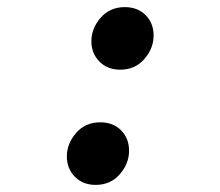

<svg xmlns="http://www.w3.org/2000/svg" viewBox="-20 -508 620 540"><path d="M318 -312Q282 -312 259.5 -335Q237 -358 237 -392Q237 -428 263 -458Q289 -488 331 -488Q367 -488 389.5 -465.5Q412 -443 412 -408Q412 -372 386 -342Q360 -312 318 -312ZM249 12Q213 12 190.5 -11Q168 -34 168 -68Q168 -104 194 -134Q220 -164 262 -164Q298 -164 320.5 -141.5Q343 -119 343 -84Q343 -48 317 -18Q291 12 249 12Z"/></svg>

Font: Sometype Mono
Style: Bold Italic
Weight: 700
Italic angle: -12°
Monospace: yes
Designer: Ryoichi Tsunekawa
Foundry: Dharma Type
Version: Version 1.000; ttfautohint (v1.8.3)